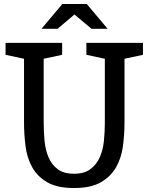

<svg xmlns="http://www.w3.org/2000/svg" viewBox="-20 -936 748 967"><path d="M607 -640V-319Q607 -258 599 -199Q591 -140 564.5 -93.5Q538 -47 488 -18Q438 11 353 11Q268 11 218 -18Q168 -47 142 -94Q116 -141 108.5 -200.5Q101 -260 101 -321V-640L8 -660V-720H293V-660L200 -640V-319Q200 -272 204.5 -226Q209 -180 224.5 -143.5Q240 -107 270.5 -84Q301 -61 353 -61Q405 -61 436 -84.5Q467 -108 483 -145Q499 -182 503.5 -227.5Q508 -273 508 -317V-640L415 -660V-720H700V-660ZM522 -791H441L355 -863L270 -791H189L294 -916H417Z"/></svg>

Font: HermeneusOne
Style: Regular
Weight: 400
Designer: Rodrigo Fuenzalida, Pablo Impallari
Foundry: Pablo Impallari, Rodrigo Fuenzalida
Version: Version 1.000; ttfautohint (v0.8) -G 200 -r 50